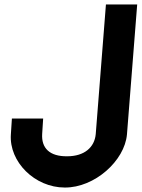

<svg xmlns="http://www.w3.org/2000/svg" viewBox="-20 -840 635 860"><path d="M454.5 -820H594.5L548.7 -238C538.4 -120 403.9 1 270 0C136 0 20.1 -115 28.7 -238L33.3 -309H173.3L168.9 -240C164.9 -177 201.9 -139 281 -140C358 -140 403.2 -180 408.8 -239Z"/></svg>

Font: Poland Can Into
Style: Of Regular
Weight: 500
Foundry: Cannot Into Space Fonts
Version: Version 1.01